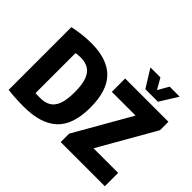

<svg xmlns="http://www.w3.org/2000/svg" viewBox="-195 -1255 1569 1569"><g transform="rotate(45 589.5 -470.0)"><path d="M232 9.5Q140.5 9.5 49 -1V-726Q97.5 -736.5 149.8 -743Q202 -749.5 257.5 -749.5Q441 -749.5 532.5 -657.8Q624 -566 624 -370Q624 -171.5 526.5 -81Q429 9.5 232 9.5ZM279 -136Q331.5 -136 368.5 -157.2Q405.5 -178.5 425 -229.5Q444.5 -280.5 444.5 -370Q444.5 -459.5 424.5 -510.8Q404.5 -562 367.2 -583.5Q330 -605 277.5 -605Q265.5 -605 250 -603.5Q234.5 -602 223 -600V-137.5Q240.5 -136.5 254.5 -136.2Q268.5 -136 279 -136ZM651.5 0V-97.5L931 -586H656.5V-740H1156.5V-642.5L877 -154H1161.5V0ZM835 -795 738.5 -950H854L907.5 -857L961 -950H1076.5L980 -795Z"/></g></svg>

Font: Encode Sans Cnd XBd
Style: Regular
Weight: 800
Width: 3
Designer: Multiple Designers
Foundry: Impallari Type
Version: Version 3.002; ttfautohint (v1.8.3) -l 8 -r 50 -G 200 -x 14 